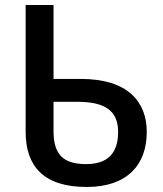

<svg xmlns="http://www.w3.org/2000/svg" viewBox="-20 -734 649 764"><path d="M325 10C486 10 564 -78 564 -209C564 -327 491 -420 301 -420H193V-714H82V-210C82 -72 154 10 325 10ZM323 -81C233 -81 193 -118 193 -212V-329H286C392 -329 450 -298 450 -209C450 -124 408 -81 323 -81Z"/></svg>

Font: Noto Sans Thai Medium
Style: Regular
Weight: 500
Designer: Monotype Design Team
Foundry: Monotype Imaging Inc.
Version: Version 1.901